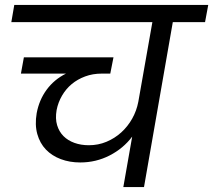

<svg xmlns="http://www.w3.org/2000/svg" viewBox="-20 -760 866 780"><path d="M38 -740H826L813 -670H682L565 0H481L517 -205Q481 -157 425.5 -128.5Q370 -100 306 -100Q263 -100 227 -113.5Q191 -127 166.5 -152.5Q142 -178 131.5 -215.5Q121 -253 129 -300Q139 -354 169.5 -395.5Q200 -437 248 -461H65L77 -527H441L428 -461H393Q357 -461 326 -449.5Q295 -438 271.5 -418.5Q248 -399 232 -371.5Q216 -344 210 -313Q204 -278 212 -251.5Q220 -225 238 -207Q256 -189 282.5 -179.5Q309 -170 341 -170Q379 -170 412.5 -184Q446 -198 472.5 -222Q499 -246 517 -278Q535 -310 542 -347L599 -670H26Z"/></svg>

Font: SVN-Poppins
Style: Italic
Weight: 400
Italic angle: -10°
Designer: Ninad Kale (Devanagari), Jonny Pinhorn (Latin)
Foundry: Indian Type Foundry
Version: Version 3.002 2017; ttfautohint (v1.8.3)